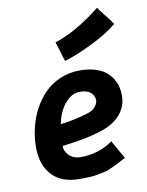

<svg xmlns="http://www.w3.org/2000/svg" viewBox="-87 -837 692 904"><g transform="rotate(-10 259.0 -385.0)"><path d="M219.7 -648.4Q321.8 -680.7 440.4 -774.9Q448.7 -760.7 473.6 -730.5Q498.5 -700.2 506.8 -686Q461.4 -647.9 386 -610.6Q310.5 -573.2 248.5 -554.2Q243.7 -568.4 234.1 -601.3Q224.6 -634.3 219.7 -648.4ZM177.2 -264.6Q225.6 -270.5 275.1 -283.2Q324.7 -295.9 335.4 -304.7Q360.4 -325.2 360.4 -347.2Q360.4 -368.7 343.5 -384Q326.7 -399.4 290.5 -399.4Q253.4 -399.4 221.2 -362.5Q189 -325.7 177.2 -264.6ZM308.6 -498.5Q348.1 -498.5 379.4 -489.3Q410.6 -480 429.7 -465.3Q448.7 -450.7 461.4 -430.7Q474.1 -410.6 479 -390.9Q483.9 -371.1 483.9 -350.1Q483.9 -321.3 476.1 -300.3Q453.6 -240.7 384.3 -210.2Q314.9 -179.7 167.5 -162.1Q167.5 -136.7 188.2 -116.2Q209 -95.7 241.7 -95.7Q331.1 -95.7 397 -144L446.8 -56.2Q416.5 -40 408.2 -35.9Q399.9 -31.7 377.7 -21.2Q355.5 -10.7 344.7 -8.5Q334 -6.3 312.7 -1.7Q291.5 2.9 270 3.9Q248.5 4.9 219.2 4.9Q133.8 4.9 88.4 -44.2Q43 -93.3 43 -178.7Q43 -212.9 50.3 -252Q60.5 -304.7 82.8 -349.4Q105 -394 137.5 -427.5Q169.9 -460.9 213.9 -479.7Q257.8 -498.5 308.6 -498.5Z"/></g></svg>

Font: Fantasque Sans Mono
Style: Bold Italic
Weight: 700
Italic angle: -11°
Monospace: yes
Designer: Jany Belluz
Version: Version 1.7.1